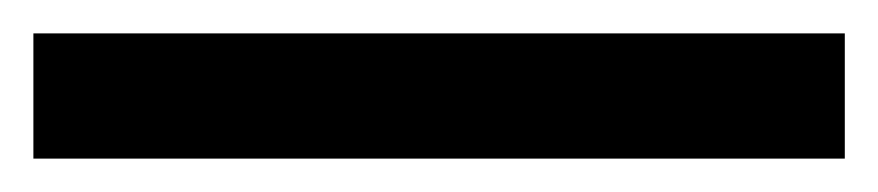

<svg xmlns="http://www.w3.org/2000/svg" viewBox="-23 -855 526 115"><path d="M483 -760H-3V-835H483Z"/></svg>

Font: Noto Sans Ethiopic SemiCondensed Medium
Style: Regular
Weight: 500
Width: 4
Designer: Monotype Design Team
Foundry: Monotype Imaging Inc.
Version: Version 2.102; ttfautohint (v1.8.4.7-5d5b)